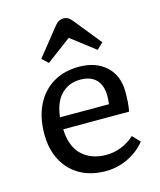

<svg xmlns="http://www.w3.org/2000/svg" viewBox="-119 -875 812 974"><g transform="rotate(-15 287.5 -388.0)"><path d="M317 14Q239 14 182 -18Q125 -50 93.5 -109Q62 -168 62 -247Q62 -336 94 -400Q126 -464 183.5 -498.5Q241 -533 319 -533Q408 -533 461.5 -483.5Q515 -434 515 -349Q515 -323 513.5 -298.5Q512 -274 507 -247H161Q164 -156 212.5 -110.5Q261 -65 340 -65Q381 -65 419.5 -80.5Q458 -96 488 -124L525 -85Q488 -39 432.5 -12.5Q377 14 317 14ZM161 -310H418Q421 -330 421 -353Q421 -408 392.5 -438Q364 -468 309 -468Q248 -468 208.5 -427.5Q169 -387 161 -310ZM178 -591 146 -621 262 -766Q281 -790 308 -790Q321 -790 331.5 -784Q342 -778 355 -761L467 -622L434 -591L308 -688Z"/></g></svg>

Font: Literata 7pt
Style: Regular
Weight: 400
Designer: Latin by Veronika Burian and Jose Scaglione. Greek by Irene Vlachou. Cyrillic by Vera Evstafieva.
Foundry: TypeTogether
Version: Version 3.002